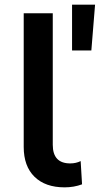

<svg xmlns="http://www.w3.org/2000/svg" viewBox="-20 -799 429 826"><path d="M82 -167V-742H207V-176Q207 -96 282 -96Q307 -96 327 -106L333 -6Q298 7 258 7Q175 7 128.5 -38.5Q82 -84 82 -167ZM290 -779H389L373 -582H290Z"/></svg>

Font: Montserrat Alternates SemiBold
Style: Regular
Weight: 600
Designer: Julieta Ulanovsky
Foundry: Julieta Ulanovsky
Version: Version 7.200